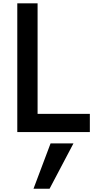

<svg xmlns="http://www.w3.org/2000/svg" viewBox="-20 -767 590 1155"><path d="M84 27.3V-747.1H206.1V-82H520.5V27.3ZM181.6 368.2 284.2 95.7H421.9L278.3 368.2Z"/></svg>

Font: GenEi M Gothic v2 Medium
Style: Regular
Weight: 500
Version: Version 2.0